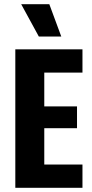

<svg xmlns="http://www.w3.org/2000/svg" viewBox="-20 -895 440 915"><path d="M53 0V-660H191V0ZM142 0V-111H373V0ZM142 -284V-388H347V-284ZM142 -549V-660H373V-549ZM165 -721 81 -875H215L272 -721Z"/></svg>

Font: Bricolage Grotesque 24pt Condensed
Style: Bold
Weight: 700
Width: 3
Designer: Mathieu Triay
Foundry: Atelier Triay
Version: Version 1.001;gftools[0.9.33.dev8+g029e19f]